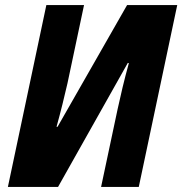

<svg xmlns="http://www.w3.org/2000/svg" viewBox="-20 -734 716 754"><path d="M11 0H208L482 -487L486 -486C468 -421 453 -357 442 -306L377 0H525L676 -714H479L206 -236H202C218 -293 234 -359 245 -407L310 -714H162Z"/></svg>

Font: Noto Sans SemiCondensed ExtraBold
Style: Italic
Weight: 800
Width: 4
Italic angle: -12°
Designer: Monotype Design Team
Foundry: Monotype Imaging Inc.
Version: Version 2.013